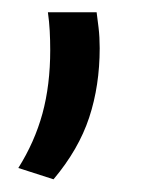

<svg xmlns="http://www.w3.org/2000/svg" viewBox="-20 -155 228 307"><path d="M134.5 -135.4Q135.9 -126.1 137.6 -110.8Q139.4 -95.6 139.4 -78Q139.4 -18.1 122.6 32.9Q105.8 83.9 65.6 131.7L9.3 113.6Q35.4 72.1 47.9 26.5Q60.3 -19.2 60.3 -74.7Q60.3 -90.8 59.5 -105.6Q58.7 -120.5 56.6 -135.4Z"/></svg>

Font: Anek Odia Medium
Style: Regular
Weight: 500
Designer: Yesha Goshar & Mahesh Sahu (Odia), Yesha Goshar (Latin)
Foundry: Ek Type
Version: Version 1.003